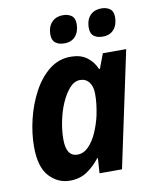

<svg xmlns="http://www.w3.org/2000/svg" viewBox="-85 -817 713 891"><g transform="rotate(-10 271.5 -371.0)"><path d="M173 10Q116 10 75.5 -34Q35 -78 35 -173Q35 -236 51 -302.5Q67 -369 97.5 -426.5Q128 -484 172.5 -520Q217 -556 275 -556Q320 -556 349.5 -535Q379 -514 395 -477H399L425 -546H535L419 0H313L318 -71H315Q287 -35 253 -12.5Q219 10 173 10ZM228 -103Q257 -103 280.5 -127Q304 -151 320.5 -189Q337 -227 346 -267Q352 -297 354.5 -320Q357 -343 357 -367Q357 -401 341.5 -421.5Q326 -442 299 -442Q272 -442 249.5 -417Q227 -392 210 -353Q193 -314 184 -269Q175 -224 175 -184Q175 -103 228 -103ZM438 -622Q412 -622 396.5 -634Q381 -646 381 -674Q381 -709 400 -730.5Q419 -752 455 -752Q478 -752 494 -740.5Q510 -729 510 -702Q510 -666 491.5 -644Q473 -622 438 -622ZM258 -622Q232 -622 216 -634Q200 -646 200 -674Q200 -709 219.5 -730.5Q239 -752 274 -752Q297 -752 313 -740.5Q329 -729 329 -702Q329 -666 310.5 -644Q292 -622 258 -622Z"/></g></svg>

Font: Noto Sans SemiCondensed
Style: Bold Italic
Weight: 700
Width: 4
Italic angle: -12°
Designer: Monotype Design Team
Foundry: Monotype Imaging Inc.
Version: Version 2.013; ttfautohint (v1.8.4.7-5d5b)